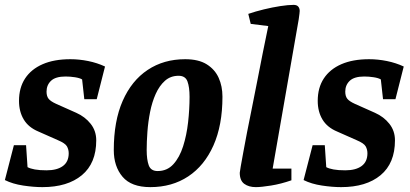

<svg xmlns="http://www.w3.org/2000/svg" viewBox="-25 -758 1682 788"><path d="M149 10Q113 10 70 3.5Q27 -3 -5 -19L32 -162H82L88 -72Q99 -66 118 -62.5Q137 -59 166 -59Q209 -59 233 -76.5Q257 -94 257 -129Q257 -144 250 -157Q243 -170 212 -183L133 -218Q92 -235 72.5 -267.5Q53 -300 53 -344Q53 -398 78 -436Q103 -474 150 -494.5Q197 -515 264 -515Q300 -515 337 -507.5Q374 -500 406 -485L372 -351H321L312 -432Q302 -438 282.5 -441Q263 -444 244 -444Q203 -444 184.5 -426.5Q166 -409 166 -382Q166 -363 174.5 -352.5Q183 -342 205 -332L288 -295Q324 -279 347 -250Q370 -221 370 -182Q370 -88 311 -39Q252 10 149 10Z M592 10Q514 10 478 -32.5Q442 -75 442 -142Q442 -261 478.5 -344Q515 -427 581 -471Q647 -515 735 -515Q790 -515 823.5 -494Q857 -473 872.5 -438.5Q888 -404 888 -361Q888 -244 851 -161Q814 -78 747.5 -34Q681 10 592 10ZM622 -56Q661 -56 686.5 -84Q712 -112 726.5 -157.5Q741 -203 747 -256.5Q753 -310 753 -361Q753 -400 744.5 -423.5Q736 -447 708 -447Q675 -447 652 -426.5Q629 -406 614 -372.5Q599 -339 591 -298.5Q583 -258 580 -217Q577 -176 577 -142Q577 -103 585.5 -79.5Q594 -56 622 -56Z M1025 10Q996 10 977.5 -3.5Q959 -17 959 -49Q959 -53 963 -75Q967 -97 973.5 -133Q980 -169 989 -215.5Q998 -262 1009 -315.5Q1020 -369 1031 -426.5Q1042 -484 1053.5 -541Q1065 -598 1076 -651L1004 -660L994 -701Q1023 -711 1058 -719.5Q1093 -728 1125.5 -733Q1158 -738 1180 -738Q1193 -738 1199 -731Q1205 -724 1205 -713Q1205 -710 1204 -701.5Q1203 -693 1201 -679L1094 -66H1171V-18Q1128 -3 1087.5 3.5Q1047 10 1025 10Z M1375 10Q1339 10 1296 3.5Q1253 -3 1221 -19L1258 -162H1308L1314 -72Q1325 -66 1344 -62.5Q1363 -59 1392 -59Q1435 -59 1459 -76.5Q1483 -94 1483 -129Q1483 -144 1476 -157Q1469 -170 1438 -183L1359 -218Q1318 -235 1298.5 -267.5Q1279 -300 1279 -344Q1279 -398 1304 -436Q1329 -474 1376 -494.5Q1423 -515 1490 -515Q1526 -515 1563 -507.5Q1600 -500 1632 -485L1598 -351H1547L1538 -432Q1528 -438 1508.5 -441Q1489 -444 1470 -444Q1429 -444 1410.5 -426.5Q1392 -409 1392 -382Q1392 -363 1400.5 -352.5Q1409 -342 1431 -332L1514 -295Q1550 -279 1573 -250Q1596 -221 1596 -182Q1596 -88 1537 -39Q1478 10 1375 10Z"/></svg>

Font: Manuale
Style: Italic
Weight: 400
Italic angle: -11°
Designer: Eduardo Tunni / Pablo Cosgaya
Foundry: Eduardo Tunni / Pablo Cosgaya
Version: Version 1.002